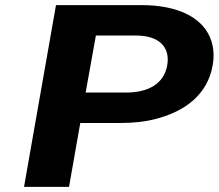

<svg xmlns="http://www.w3.org/2000/svg" viewBox="-20 -731 855 751"><path d="M294 -250H452C502 -250 549 -255 590 -266C702 -295 792 -360 812 -476C818 -509 816 -541 807 -570C779 -658 683 -711 533 -711H199L74 0H250ZM634 -475C621 -403 560 -369 473 -369H315L355 -592H512C601 -592 647 -548 634 -475Z"/></svg>

Font: Asimov
Style: XWidIt
Weight: 500
Designer: Google
Version: Version 2.000980; 2014